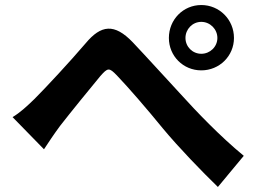

<svg xmlns="http://www.w3.org/2000/svg" viewBox="-20 -765 1040 764"><path d="M30 -299 155 -171C172 -197 196 -233 219 -264C261 -318 340 -415 379 -462C409 -496 414 -497 445 -465C491 -417 567 -329 628 -254C692 -177 783 -83 847 -21L950 -145C855 -223 759 -324 702 -387C639 -455 562 -540 508 -597C435 -673 382 -666 321 -593C256 -517 164 -418 117 -371C86 -341 60 -317 30 -299ZM652 -614C652 -542 709 -485 781 -485C853 -485 911 -542 911 -614C911 -687 853 -745 781 -745C709 -745 652 -687 652 -614ZM718 -614C718 -649 746 -678 781 -678C816 -678 845 -649 845 -614C845 -579 816 -551 781 -551C746 -551 718 -579 718 -614Z"/></svg>

Font: GenEiGothic-pro-Regular
Style: Bold
Weight: 700
Designer: Ryoko NISHIZUKA (kana & ideographs); Paul D. Hunt (Latin, Greek & Cyrillic); Wenlong ZHANG (bopomofo); Sandoll Communica
Foundry: Adobe Systems Incorporated; o_tamon
Version: Version 1.000.140830